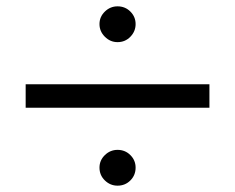

<svg xmlns="http://www.w3.org/2000/svg" viewBox="-20 -593 743 606"><path d="M61 -253V-327H641V-253ZM351 -7Q328 -7 311 -23.5Q294 -40 294 -64Q294 -87 311 -103.5Q328 -120 351 -120Q375 -120 391.5 -103.5Q408 -87 408 -64Q408 -40 391.5 -23.5Q375 -7 351 -7ZM351 -460Q328 -460 311 -477Q294 -494 294 -517Q294 -540 311 -556.5Q328 -573 351 -573Q375 -573 391.5 -556.5Q408 -540 408 -517Q408 -494 391.5 -477Q375 -460 351 -460Z"/></svg>

Font: M PLUS 2 Thin
Style: Regular
Weight: 400
Version: Version 1.001